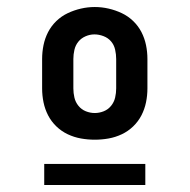

<svg xmlns="http://www.w3.org/2000/svg" viewBox="-20 -715 540 547"><path d="M250 -317Q230 -317 210.5 -320.5Q191 -324 173 -332.5Q155 -341 140.5 -355Q126 -369 117 -386.5Q108 -404 104 -423.5Q100 -443 100 -463V-547Q100 -567 104 -586.5Q108 -606 117 -623.5Q126 -641 140.5 -655Q155 -669 173 -677.5Q191 -686 210.5 -690.5Q230 -695 250 -695Q270 -695 289.5 -690.5Q309 -686 327 -677.5Q345 -669 359.5 -655Q374 -641 383 -623.5Q392 -606 396 -586.5Q400 -567 400 -547V-463Q400 -443 396 -423.5Q392 -404 383 -386.5Q374 -369 359.5 -355Q345 -341 327 -332.5Q309 -324 289.5 -320.5Q270 -317 250 -317ZM250 -393Q263 -393 275.5 -398Q288 -403 296.5 -413.5Q305 -424 308 -437Q311 -450 311 -463V-547Q311 -560 308 -573.5Q305 -587 296.5 -597Q288 -607 275 -612Q262 -617 249 -617Q236 -617 223.5 -611.5Q211 -606 203 -596Q195 -586 192 -573Q189 -560 189 -547V-463Q189 -450 192 -437Q195 -424 203.5 -413.5Q212 -403 224.5 -398Q237 -393 250 -393ZM106 -188V-248H394V-188Z"/></svg>

Font: Iosevka Julsh Curly
Style: Bold
Weight: 700
Designer: Belleve Invis
Foundry: Belleve Invis
Version: Version 15.0.2; ttfautohint (v1.8.4)